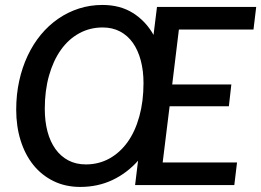

<svg xmlns="http://www.w3.org/2000/svg" viewBox="-20 -748 1056 776"><path d="M1015.5 -720 1004.5 -628.5H703L676 -406.5H915L905 -318.5H665.5L637.5 -91.5H938L927 0H526L538 -98.5Q493 -48 434 -20.2Q375 7.5 304.5 7.5Q244.5 7.5 196.5 -16Q148.5 -39.5 115 -81Q81.5 -122.5 63.5 -179.8Q45.5 -237 45.5 -304.5Q45.5 -365.5 57.5 -420.5Q69.5 -475.5 91.8 -522.8Q114 -570 145.2 -607.8Q176.5 -645.5 215.2 -672.2Q254 -699 299 -713.5Q344 -728 394 -728Q465.5 -728 517.2 -695.5Q569 -663 600.5 -607L614.5 -720ZM560 -412Q560 -462 549 -503.5Q538 -545 517 -574.8Q496 -604.5 465.2 -620.8Q434.5 -637 395 -637Q343 -637 299.8 -613.2Q256.5 -589.5 225.8 -546Q195 -502.5 178 -442Q161 -381.5 161 -308Q161 -257.5 172 -216.2Q183 -175 204.2 -145.5Q225.5 -116 256.2 -99.8Q287 -83.5 327 -83.5Q379 -83.5 422 -107.2Q465 -131 495.8 -174Q526.5 -217 543.2 -277.8Q560 -338.5 560 -412Z"/></svg>

Font: Lato Semibold
Style: Italic
Weight: 600
Italic angle: -7°
Designer: Lukasz Dziedzic
Foundry: tyPoland Lukasz Dziedzic
Version: Version 2.006; 2014-01-15